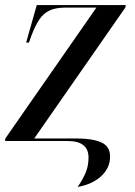

<svg xmlns="http://www.w3.org/2000/svg" viewBox="-26 -556 534 757"><path d="M280 181Q299 154 311 126.5Q323 99 323 65Q323 0 241 0H-6L-5 -10L354 -526H232Q193 -526 169 -514.5Q145 -503 129 -479Q113 -455 98 -416L88 -388H77L119 -536H470L468 -526L109 -10H277Q339 -10 373.5 5.5Q408 21 408 61Q408 106 373 138.5Q338 171 280 181Z"/></svg>

Font: Noto Serif Display SemiCondensed Medium
Style: Italic
Weight: 500
Width: 4
Italic angle: -12°
Designer: Monotype Design Team
Foundry: Monotype Imaging Inc.
Version: Version 2.009